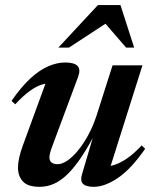

<svg xmlns="http://www.w3.org/2000/svg" viewBox="-20 -710 588 742"><path d="M296.5 -35 351 -219.5 358 -214Q325.5 -150 296.8 -106.5Q268 -63 241.2 -37Q214.5 -11 188 0.5Q161.5 12 133.5 12Q87.5 12 68.5 -8.8Q49.5 -29.5 49.5 -62.5Q49.5 -79.5 54.2 -101Q59 -122.5 68 -147L167.5 -419L189 -388.5Q166.5 -390.5 143.2 -383.5Q120 -376.5 94.5 -358Q69 -339.5 39 -307L24.5 -320Q62 -374.5 97.5 -407Q133 -439.5 166.8 -454Q200.5 -468.5 232 -468.5Q267 -468.5 279.8 -455Q292.5 -441.5 281.5 -412L183.5 -149Q177 -131.5 174 -120.5Q171 -109.5 171 -101.5Q171 -89 179 -82.2Q187 -75.5 203 -75.5Q220 -75.5 240.5 -89.5Q261 -103.5 281.8 -128.8Q302.5 -154 321.2 -188.5Q340 -223 353.5 -264.5L415 -457.5H530.5L398.5 -40L380 -66.5Q399.5 -65.5 422.2 -72.8Q445 -80 471.5 -98.2Q498 -116.5 527.5 -148L541 -135Q485.5 -55.5 435 -21.8Q384.5 12 342.5 12Q312 12 300.8 0.5Q289.5 -11 296.5 -35ZM205.5 -526 358.5 -690.5H445.5L498.5 -526H467.5L374 -634H411.5L246.5 -526Z"/></svg>

Font: Newsreader 36pt SemiBold
Style: Italic
Weight: 600
Italic angle: -17°
Designer: Hugues Gentile
Foundry: Production Type
Version: Version 1.003